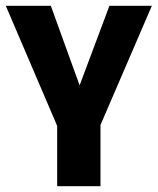

<svg xmlns="http://www.w3.org/2000/svg" viewBox="-34 -465 546 665"><path d="M164 180V-29L-14 -445H142L256 -130H227L345 -445H492L314 -32V180Z"/></svg>

Font: Nunito Sans 12pt ExtraLight
Style: Weight 830 Width 84 Optical size 12.0 YTLC 445
Weight: 830
Width: 4
Designer: Vernon Adams
Foundry: Vernon Adams
Version: Version 3.101;gftools[0.9.27]